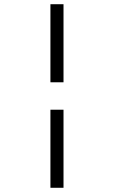

<svg xmlns="http://www.w3.org/2000/svg" viewBox="-20 -719 540 910"><path d="M219 -199H281V171H219ZM219 -699H281V-329H219Z"/></svg>

Font: Augsburger Schrift CAT
Style: Regular
Weight: 400
Designer: Peter Wiegel nach Roos&Junge Offenbach
Foundry: CAT-Fonts, Peter Wiegel
Version: Version 1.000